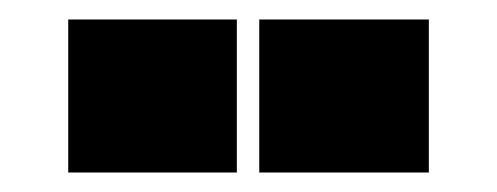

<svg xmlns="http://www.w3.org/2000/svg" viewBox="-20 -707 510 197"><path d="M420 -687V-530H246V-687ZM223 -687V-530H50V-687Z"/></svg>

Font: Blinker Black
Style: Regular
Weight: 900
Designer: Juergen Huber
Foundry: supertype
Version: Version 1.017;hotconv 1.0.117;makeotfexe 2.5.65602